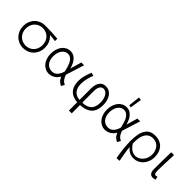

<svg xmlns="http://www.w3.org/2000/svg" viewBox="136 -1927 3268 3268"><g transform="rotate(45 1770.0 -293.0)"><path d="M313 8Q256 8 208 -12.5Q160 -33 125 -69Q90 -105 70.5 -154Q51 -203 51 -260Q51 -319 70.5 -368.5Q90 -418 125 -454Q160 -490 208 -510Q256 -530 313 -530Q314 -530 314 -530Q356 -530 392.5 -529Q429 -528 465 -526.5Q501 -525 538 -522.5Q575 -520 615 -517V-460Q588 -463 571.5 -465.5Q555 -468 535.5 -470Q516 -472 486 -474Q483 -474 480 -474Q492 -465 502 -454Q537 -418 556 -369.5Q575 -321 575 -266Q575 -263 575 -260Q575 -257 575 -254Q575 -201 556 -153Q537 -105 502.5 -69Q468 -33 419 -12.5Q370 8 313 8ZM313 -51Q357 -52 394.5 -67.5Q432 -83 458.5 -111Q485 -139 500 -176.5Q515 -214 515 -260Q515 -307 500 -346Q485 -385 458.5 -412.5Q432 -440 394.5 -455.5Q357 -471 313 -471Q271 -471 234 -455.5Q197 -440 170 -412.5Q143 -385 127.5 -346Q112 -307 112 -260Q112 -214 127.5 -176.5Q143 -139 170 -111Q197 -83 234 -67.5Q271 -52 313 -51Z M1229 8 1206 -3Q1188 -13 1172.5 -26.5Q1157 -40 1144.5 -58Q1132 -76 1123 -97Q1121 -103 1119 -109Q1118 -108 1117 -106Q1096 -70 1068 -45Q1040 -20 1005.5 -6Q971 8 931 8Q884 8 844 -12Q804 -32 775.5 -67.5Q747 -103 731 -151.5Q715 -200 715 -257Q715 -316 730.5 -366Q746 -416 773.5 -452Q801 -488 840 -508Q879 -528 925 -528Q978 -528 1016 -502.5Q1054 -477 1079.5 -437.5Q1105 -398 1120 -350Q1125 -332 1130 -314L1190 -520H1257L1152 -188Q1159 -163 1169 -144Q1179 -123 1190 -107.5Q1201 -92 1212.5 -81.5Q1224 -71 1235 -65L1261 -52ZM1093 -191Q1096 -201 1099 -211Q1096 -227 1092 -245Q1085 -275 1075.5 -306Q1066 -337 1053 -365.5Q1040 -394 1022 -416Q1004 -438 980.5 -451.5Q957 -465 927 -465Q898 -465 870.5 -451Q843 -437 822 -411Q801 -385 788.5 -345.5Q776 -306 776 -255Q776 -208 788.5 -171.5Q801 -135 822.5 -109.5Q844 -84 874 -70.5Q904 -57 939 -57Q985 -57 1015 -77.5Q1045 -98 1063.5 -128Q1082 -158 1093 -191Z M1619 208V8Q1564 5 1521 -12Q1471 -32 1438.5 -67.5Q1406 -103 1390.5 -152.5Q1375 -202 1375 -261Q1375 -331 1393.5 -395.5Q1412 -460 1438 -521L1496 -503Q1484 -479 1474.5 -449.5Q1465 -420 1457.5 -388Q1450 -356 1445.5 -322.5Q1441 -289 1441 -258Q1441 -213 1452 -174.5Q1463 -136 1487 -107.5Q1511 -79 1549 -63Q1579 -50 1619 -48V-324Q1620 -380 1632 -419Q1644 -458 1665 -483Q1686 -508 1713 -519Q1740 -530 1769 -530Q1771 -530 1774 -530Q1776 -530 1778 -530Q1819 -530 1854 -511.5Q1889 -493 1914 -458.5Q1939 -424 1953 -376Q1967 -328 1967 -270Q1967 -128 1890 -60Q1817 4 1686 8L1687 208ZM1708 -434Q1684 -397 1684 -319Q1684 -316 1684 -313L1685 -48Q1734 -49 1772 -60Q1816 -73 1845 -99.5Q1874 -126 1889 -168Q1904 -210 1904 -268Q1904 -312 1894.5 -349.5Q1885 -387 1868 -414.5Q1851 -442 1827.5 -457.5Q1804 -473 1776 -473Q1733 -473 1708 -434Z M2579 8 2556 -3Q2538 -13 2522.5 -26.5Q2507 -40 2494.5 -58Q2482 -76 2473 -97Q2471 -103 2469 -109Q2468 -108 2467 -106Q2446 -70 2418 -45Q2390 -20 2355.5 -6Q2321 8 2281 8Q2234 8 2194 -12Q2154 -32 2125.5 -67.5Q2097 -103 2081 -151.5Q2065 -200 2065 -257Q2065 -316 2080.5 -366Q2096 -416 2123.5 -452Q2151 -488 2190 -508Q2229 -528 2275 -528Q2328 -528 2366 -502.5Q2404 -477 2429.5 -437.5Q2455 -398 2470 -350Q2475 -332 2480 -314L2540 -520H2607L2502 -188Q2509 -163 2519 -144Q2529 -123 2540 -107.5Q2551 -92 2562.5 -81.5Q2574 -71 2585 -65L2611 -52ZM2358 -784 2325 -575 2281 -582 2306 -794ZM2443 -191Q2446 -201 2449 -211Q2446 -227 2442 -245Q2435 -275 2425.5 -306Q2416 -337 2403 -365.5Q2390 -394 2372 -416Q2354 -438 2330.5 -451.5Q2307 -465 2277 -465Q2248 -465 2220.5 -451Q2193 -437 2172 -411Q2151 -385 2138.5 -345.5Q2126 -306 2126 -255Q2126 -208 2138.5 -171.5Q2151 -135 2172.5 -109.5Q2194 -84 2224 -70.5Q2254 -57 2289 -57Q2335 -57 2365 -77.5Q2395 -98 2413.5 -128Q2432 -158 2443 -191Z M2766 208Q2759 176 2751.5 132.5Q2744 89 2738.5 38Q2733 -13 2729 -67Q2725 -121 2725 -173Q2725 -266 2740 -334Q2755 -402 2784.5 -445.5Q2814 -489 2857.5 -509.5Q2901 -530 2958 -530Q2960 -530 2963 -530Q2966 -530 2969 -530Q3026 -530 3072 -510.5Q3118 -491 3149.5 -456Q3181 -421 3197 -373Q3213 -325 3213 -268Q3213 -203 3192.5 -151.5Q3172 -100 3138 -64.5Q3104 -29 3060 -10.5Q3016 8 2970 8Q2944 8 2917.5 2Q2891 -4 2866 -17.5Q2841 -31 2817 -54Q2802 -68 2789 -86Q2791 -51 2796 -16Q2802 33 2812 86Q2822 139 2834 203ZM2785 -226Q2785 -210 2785 -195Q2785 -179 2785 -164Q2801 -137 2819 -117Q2842 -90 2866 -74Q2890 -58 2913.5 -51Q2937 -44 2960 -44Q3000 -44 3034.5 -61.5Q3069 -79 3095.5 -109Q3122 -139 3137 -179.5Q3152 -220 3152 -267Q3152 -306 3140 -343Q3128 -380 3105 -408.5Q3082 -437 3047.5 -454.5Q3013 -472 2967 -472Q2927 -472 2894.5 -457Q2862 -442 2838 -411.5Q2814 -381 2800.5 -335Q2787 -289 2785 -226Z M3436 8Q3418 8 3401 2Q3384 -4 3372.5 -17.5Q3361 -31 3354 -53Q3347 -75 3347 -106Q3347 -153 3347.5 -203Q3348 -253 3348.5 -305.5Q3349 -358 3350.5 -411.5Q3352 -465 3353 -521H3420Q3419 -474 3416.5 -418.5Q3414 -363 3412.5 -310Q3411 -257 3409.5 -213Q3408 -169 3407 -144Q3409 -90 3417 -72Q3425 -54 3446 -52Q3455 -54 3462.5 -56Q3470 -58 3481 -62L3495 -3Q3479 4 3463 6Q3447 8 3436 8Z"/></g></svg>

Font: Rising Sun Light
Style: Regular
Weight: 300
Designer: Matt McInerney, Pablo Impallari, Rodrigo Fuenzalida (Raleway font), Stephen Hutchings (Greek), Cristiano Sobral (main ch
Foundry: The Rising Sun Project Authors
Version: Version 4.327; ttfautohint (v1.8.4.7-5d5b-dirty)